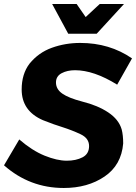

<svg xmlns="http://www.w3.org/2000/svg" viewBox="-33 -927 680 957"><path d="M449 -759H307L227 -907H349L394 -842L464 -907H585ZM285 10Q115 10 -13 -103L63 -232Q127 -176.5 189.2 -151.2Q251.5 -126 300 -126Q346 -126 378.5 -143Q411 -160 411 -199Q411 -238 368.5 -258Q326 -278 279 -293Q239 -305 181 -328Q75 -374 75 -481Q75 -558 114 -609.5Q159 -665 225.8 -689Q292.5 -713 367 -713Q513 -713 625 -636L551 -505Q435 -577 341 -577Q302 -577 274 -562Q246 -547 246 -516Q246 -482.5 277.5 -460.5Q309 -438.5 376 -421Q454.5 -401.5 506.8 -366.5Q559 -331.5 573.5 -282Q581 -253 581 -212Q572 -104 488 -47Q404 10 285 10Z"/></svg>

Font: Argentum Sans SemiBold
Style: Italic
Weight: 600
Italic angle: -11°
Designer: Julieta Ulanovsky (font), Cristiano Sobral (main changes and remaster)
Foundry: Julieta Ulanovsky (font), Cristiano Sobral (main changes and remaster)
Version: Version 2.007;June 15, 2022;FontCreator 14.0.0.2814 64-bit; 